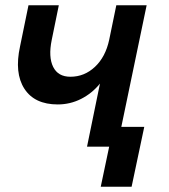

<svg xmlns="http://www.w3.org/2000/svg" viewBox="-20 -556 640 728"><path d="M310 0 359 -239Q329 -202 287.5 -181Q246 -160 199 -160Q111 -160 72.5 -219.5Q34 -279 56 -380L88 -536H203L176 -404Q163 -340 181.5 -302.5Q200 -265 247 -265Q300 -265 340 -302.5Q380 -340 394 -405L421 -536H536L440 -75H527L479 152H362L394 0Z"/></svg>

Font: Geist Mono
Style: Bold Italic
Weight: 700
Italic angle: -12°
Monospace: yes
Designer: Basement.studio, Andrés Briganti, Mateo Zaragoza
Foundry: Basement.studio, Vercel, Andrés Briganti, Guido Ferreyra, Mateo Zaragoza
Version: Version 1.500; ttfautohint (v1.8.4.7-5d5b)